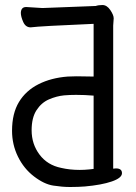

<svg xmlns="http://www.w3.org/2000/svg" viewBox="-20 -723 540 765"><path d="M255 22Q229 22 192.5 16.5Q156 11 115.5 -20Q75 -51 51.5 -99Q28 -147 28 -202Q28 -271 55.5 -316.5Q83 -362 133.5 -387.5Q184 -413 250 -418Q265 -419 285 -419L353 -418V-628Q140 -619 102 -614Q82 -614 72.5 -635.5Q63 -657 63 -672Q64 -695 84 -695H85L149 -691L357 -699H361Q372 -703 388 -703Q406 -703 419.5 -683Q433 -663 433 -650L431 -621V-51L442 -52Q466 -52 466 -33Q466 -14 425.5 0Q385 14 318 20Q291 22 265 22ZM298 -46Q316 -46 336 -48L353 -50V-342Q318 -345 283 -345Q258 -345 235 -343Q205 -340 175 -327Q145 -314 125.5 -284Q106 -254 106 -204Q106 -149 137.5 -107Q169 -65 224 -54Q258 -46 298 -46Z"/></svg>

Font: LXGW WenKai Mono Medium
Style: Regular
Weight: 500
Monospace: yes
Designer: LXGW / Fontworks Inc.
Foundry: LXGW / Fontworks Inc.
Version: Version 1.520; June 14, 2025